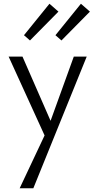

<svg xmlns="http://www.w3.org/2000/svg" viewBox="-20 -716 509 1025"><path d="M140 -500 108 -528 244 -696 292 -654ZM276 -528 412 -696 460 -654 308 -500ZM374 -414H443L158 289H85L218 7L26 -414H100L250 -71Z"/></svg>

Font: Ysabeau Infant
Style: Regular
Weight: 400
Designer: Christian Thalmann (Catharsis Fonts)
Version: Version 0.003